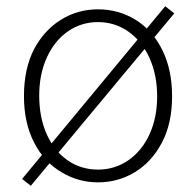

<svg xmlns="http://www.w3.org/2000/svg" viewBox="-20 -573 630 617"><path d="M177 -20Q121 -53 89 -116Q57 -179 57 -264Q57 -353 90 -416Q123 -477 176.5 -510Q230 -543 295 -543Q361 -543 415.5 -509.5Q470 -476 501.5 -412.5Q533 -349 533 -264Q533 -176 500 -114Q467 -52 413 -19.5Q359 13 295 13Q231 13 177 -20ZM485 -263Q485 -332 460.5 -386.5Q436 -441 392.5 -471.5Q349 -502 295 -502Q241 -502 198 -472Q155 -442 130.5 -388Q106 -334 106 -266Q106 -196 130 -142Q154 -88 197 -58Q240 -28 295 -28Q349 -28 392.5 -58Q436 -88 460.5 -141.5Q485 -195 485 -263ZM51 2 511 -553 540 -530 79 24Z"/></svg>

Font: Merged Yaku Han JP ExtraLight
Style: Regular
Weight: 250
Designer: Ryoko NISHIZUKA 西塚涼子 (kana, bopomofo & ideographs); Paul D. Hunt (Latin, Greek & Cyrillic); Sandoll Communications 산돌커뮤니
Foundry: Adobe
Version: Version 2.004